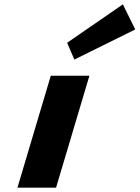

<svg xmlns="http://www.w3.org/2000/svg" viewBox="-20 -860 640 880"><path d="M287.7 -664 320.8 -587 599.9 -725 543.1 -840ZM212.8 -513H389.8L237 0H60Z"/></svg>

Font: Hussar
Style: BdOblThree
Weight: 700
Foundry: Cannot Into Space Fonts
Version: Version 2.00